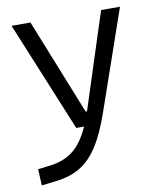

<svg xmlns="http://www.w3.org/2000/svg" viewBox="-84 -586 754 889"><g transform="rotate(-10 293.0 -142.0)"><path d="M40.5 234.4 36.6 157.7 101.6 149.4Q163.1 140.6 205.3 106.7Q247.6 72.8 280.3 0H243.7L30.8 -517.6H119.6L299.8 -66.9H306.2Q306.6 -68.4 307.1 -70.3L451.7 -517.6H540.5L377 -45.9Q344.7 46.9 308.1 103.8Q271.5 160.6 224.4 189.2Q177.2 217.8 113.3 225.6Z"/></g></svg>

Font: Cascadia Code NF SemiLight
Style: Regular
Weight: 350
Monospace: yes
Designer: Aaron Bell
Foundry: Saja Typeworks
Version: Version 2404.023; ttfautohint (v1.8.4)